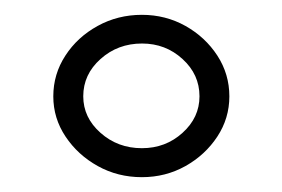

<svg xmlns="http://www.w3.org/2000/svg" viewBox="-20 -830 381 259"><path d="M171.4 -591Q138.9 -591 111.9 -606Q84.9 -621 68.4 -645.8Q51.9 -670.5 51.9 -700Q51.9 -730 68.2 -755Q84.4 -780 111.7 -795Q138.9 -810 171.4 -810Q203.4 -810 230.2 -795Q256.9 -780 273.2 -755Q289.4 -730 289.4 -700Q289.4 -670.5 273.2 -645.8Q256.9 -621 230.2 -606Q203.4 -591 171.4 -591ZM171.4 -630.1Q203.4 -630.1 226.2 -650.8Q249.1 -671.4 249.1 -700.1Q249.1 -729.6 226.2 -750.4Q203.4 -771.3 171.6 -771.3Q138.9 -771.3 115.6 -750.4Q92.3 -729.6 92.3 -700.1Q92.3 -671.4 115.6 -650.8Q138.9 -630.1 171.4 -630.1Z"/></svg>

Font: Big Shoulders Thin
Style: Regular
Weight: 100
Version: Version 2.002